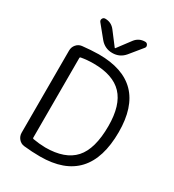

<svg xmlns="http://www.w3.org/2000/svg" viewBox="-225 -1106 1107 1221"><g transform="rotate(30 328.5 -495.5)"><path d="M403.3 -943.4Q430.7 -979.5 476.6 -979.5Q490.2 -979.5 496.1 -966.8Q502 -954.1 493.2 -944.3L419.9 -854.5Q384.8 -812.5 330.1 -812.5Q275.4 -812.5 240.2 -854.5L167 -944.3Q158.2 -955.1 164.1 -967.3Q169.9 -979.5 183.6 -979.5Q228.5 -979.5 255.9 -943.4L328.1 -848.6Q329.1 -847.7 330.1 -847.7Q331.1 -847.7 332 -848.6ZM542 -397.5Q542 -550.8 473.6 -623Q405.3 -695.3 261.7 -695.3Q213.9 -695.3 171.9 -687.5Q165 -686.5 165 -679.7V-95.7Q165 -88.9 171.9 -87.9Q213.9 -80.1 261.7 -79.1Q406.2 -79.1 474.1 -154.3Q542 -229.5 542 -397.5ZM618.2 -397.5Q618.2 -12.7 261.7 -12.7Q201.2 -12.7 141.6 -19.5Q117.2 -22.5 101.1 -41.5Q85 -60.5 85 -85.9V-688.5Q85 -713.9 101.1 -732.9Q117.2 -752 141.6 -754.9Q202.1 -761.7 261.7 -762.7Q618.2 -762.7 618.2 -397.5Z"/></g></svg>

Font: Gen Jyuu Gothic P Normal
Style: Regular
Weight: 300
Designer: [Source Han Sans]
Ryoko NISHIZUKA  (kana & ideographs); Paul D. Hunt (Latin, Greek & Cyrillic); Wenlong ZHANG  (bopomofo
Version: Version 1.002.20150607